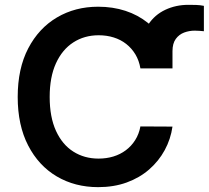

<svg xmlns="http://www.w3.org/2000/svg" viewBox="-20 -765 864 795"><path d="M694.2 -481.9H567.8V-566.1Q567.8 -623.9 594.3 -663.9Q620.7 -703.8 664.4 -724.4Q708.1 -745 759.9 -745Q776.6 -745 792.4 -744.5Q808.2 -744 824.2 -740.8V-635.7Q816.8 -636.4 805.8 -637.3Q794.7 -638.1 786.2 -638.1Q763.5 -638.1 742.5 -630.3Q721.6 -622.5 707.9 -603.9Q694.2 -585.2 694.2 -552.9ZM694.2 -481.9H561.4Q555.8 -514.6 540.5 -540Q525.2 -565.3 502.5 -583.1Q479.8 -600.9 450.8 -609.9Q421.9 -619 388.5 -619Q329.2 -619 283.4 -589.3Q237.6 -559.7 211.6 -502.7Q185.7 -445.7 185.7 -363.6Q185.7 -280.2 211.8 -223.2Q237.9 -166.2 283.6 -137.3Q329.2 -108.3 388.1 -108.3Q420.8 -108.3 449.4 -117Q478 -125.7 500.9 -142.8Q523.8 -159.8 539.6 -184.7Q555.4 -209.5 561.4 -241.5L694.2 -240.8Q686.8 -188.9 662.1 -143.5Q637.4 -98 597.7 -63.4Q557.9 -28.8 504.6 -9.4Q451.3 9.9 386.4 9.9Q290.5 9.9 215.2 -34.4Q139.9 -78.8 96.6 -162.6Q53.3 -246.4 53.3 -363.6Q53.3 -481.2 96.9 -564.8Q140.6 -648.4 215.9 -692.8Q291.2 -737.2 386.4 -737.2Q447.1 -737.2 499.3 -720.2Q551.5 -703.1 592.3 -670.3Q633.2 -637.4 659.6 -590Q686.1 -542.6 694.2 -481.9Z"/></svg>

Font: InterMG SemiBold
Style: Regular
Weight: 600
Designer: Rasmus Andersson
Foundry: rsms
Version: Version 3.019;December 26, 2023;FontCreator 15.0.0.2955 64-b